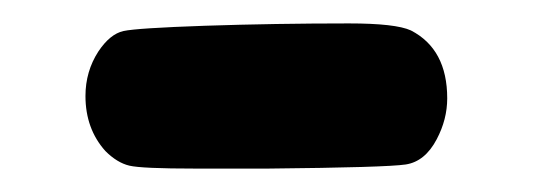

<svg xmlns="http://www.w3.org/2000/svg" viewBox="-20 -520 456 164"><path d="M147 -376Q101 -376 90.5 -378.5Q80 -381 70 -391Q53 -410 53 -438Q53 -459 64 -476Q74 -491 85.5 -493.5Q97 -496 155 -498Q215 -500 278 -500Q318 -500 331 -494Q362 -478 362 -436Q362 -418 353 -401Q343 -382 326.5 -379.5Q310 -377 209 -376Z"/></svg>

Font: Chanighter Handwriting Cyr
Style: Regular
Weight: 400
Designer: Sin Chanighter
Version: Version 001.001